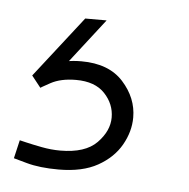

<svg xmlns="http://www.w3.org/2000/svg" viewBox="-42 -32 308 313"><g transform="rotate(5 112.0 124.5)"><path d="M64 249Q33 249 11.5 243Q-10 237 -10 237L-3 207Q-3 207 7.5 209.5Q18 212 33.5 215Q49 218 64 218Q105 218 124 198.5Q143 179 143 157Q143 135 127 118Q111 101 80 101Q55 101 38.5 110Q22 119 23 119L8 100L86 0H121L38 107H18Q18 107 23 97.5Q28 88 43 79Q58 70 86 70Q131 70 154.5 96Q178 122 178 154Q178 177 165.5 199Q153 221 128 235Q103 249 64 249Z"/></g></svg>

Font: Be Vietnam Pro Variable Thin
Style: Italic
Weight: 100
Italic angle: -12°
Designer: Lam Bao, Tony Le, Vietanh Nguyen
Foundry: Yellow Type Foundry
Version: Version 1.002